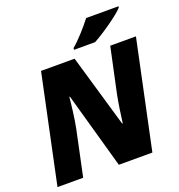

<svg xmlns="http://www.w3.org/2000/svg" viewBox="-160 -1061 1115 1194"><g transform="rotate(-20 397.5 -463.5)"><path d="M405 -778V-767H544C606 -800 728 -884 757 -920V-927H543C506 -879 451 -816 405 -778ZM16 0H186L249 -298C263 -363 275 -476 277 -502H281L422 0H644L795 -714H625L561 -415C551 -365 538 -277 533 -234H529L389 -714H167Z"/></g></svg>

Font: Noto Sans Black
Style: Italic
Weight: 900
Italic angle: -12°
Designer: Monotype Design Team
Foundry: Monotype Imaging Inc.
Version: Version 2.013